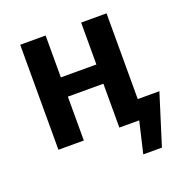

<svg xmlns="http://www.w3.org/2000/svg" viewBox="-124 -640 868 909"><g transform="rotate(-20 309.5 -185.5)"><path d="M539 158H445L482 0H382V-221H203V0H75V-529H203V-318H382V-529H510V-97H619Z"/></g></svg>

Font: Trujillo Medium
Style: Regular
Weight: 500
Designer: Fira Sans original fonts by bBox Type GmbH, Carrois Corporate GbR, & Edenspiekermann AG / Changes by Cristiano Sobral
Foundry: Fira Sans original fonts by bBox Type GmbH, Carrois Corporate GbR, & Edenspiekermann AG / Changes by Cristiano Sobral
Version: Version 4.301;October 17, 2021;FontCreator 14.0.0.2814 64-bi